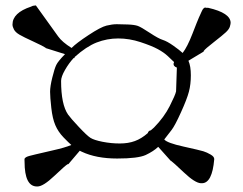

<svg xmlns="http://www.w3.org/2000/svg" viewBox="-20 -672 883 698"><path d="M202.1 -377.9C202.1 -388 206.9 -401.3 216.3 -417.7C225.7 -434.2 236.2 -448.6 247.6 -460.9H251V-464.4C279.6 -490.1 306.5 -507.8 331.5 -517.6C356.6 -527.3 382.6 -532.2 409.7 -532.2C436.7 -532.2 463.8 -527.8 491 -518.8C518.1 -509.8 539.1 -501.4 553.7 -493.4C568.4 -485.4 580.5 -477 590.1 -468C599.7 -459.1 607.3 -451.8 612.8 -446.3L611.8 -443.4L611.3 -442.9C609.7 -435.1 613.6 -429.5 623 -426.3L620.1 -339.8C618.2 -330.7 610.4 -312.8 596.9 -286.1C583.4 -259.4 564.5 -233.6 540 -208.5L528.3 -198.2C522.8 -197.6 519 -194.2 517.1 -188C501.8 -174.6 486.2 -165 470.2 -159.2C454.3 -153.3 436 -150.4 415.3 -150.4C394.6 -150.4 373.9 -152.4 353 -156.5C332.2 -160.6 317.5 -165.4 308.8 -170.9C300.2 -176.4 286.1 -189.7 266.4 -210.7C246.7 -231.7 233.7 -246.6 227.5 -255.4C210.6 -279.8 202.1 -320.6 202.1 -377.9ZM270 -124C271.6 -123 273.9 -121.9 276.9 -120.6C312 -104 355 -95.7 405.8 -95.7C456.5 -95.7 491.2 -100 509.8 -108.6C528.3 -117.3 543.5 -127.1 555.2 -138.2L600.6 -87.4H601.6C606.1 -84.5 621.8 -70.3 648.7 -44.9C675.5 -19.5 696.1 -6.5 710.4 -5.9H710.9H713.9C738.9 -5.9 753.9 -34.8 758.8 -92.8C759.4 -99 755.1 -104.7 745.8 -110.1C736.6 -115.5 727.7 -119.5 719.2 -122.1C710.8 -124.7 686.7 -130.4 647 -139.2C607.3 -147.9 584 -156.6 577.1 -165C587.2 -177.7 596.3 -189.4 604.2 -200C612.2 -210.5 623.5 -231.8 637.9 -263.7C652.4 -295.6 662 -320.5 666.7 -338.4C671.5 -356.3 673.8 -376.3 673.8 -398.4C673.8 -420.6 670.9 -438.2 665 -451.2L720.2 -484.4L720.7 -486.8C724 -491.7 736.2 -502.4 757.6 -519C778.9 -535.6 793.5 -547.6 801.3 -554.9C809.1 -562.3 813.9 -569.1 815.7 -575.4C817.5 -581.8 818.4 -586.3 818.4 -588.9C818.4 -613 791.2 -631.2 736.8 -643.6H735.8H730C728 -643.9 726.7 -644.2 726.1 -644.5C725.4 -644.9 724.4 -644.5 723.1 -643.6C721.8 -642.6 720.9 -642 720.5 -641.8C720 -641.7 719.2 -640.8 718 -639.2C716.9 -637.5 716.1 -636.4 715.8 -635.7L713.9 -631.8C712.9 -629.9 712.2 -628.5 711.9 -627.7C711.6 -626.9 710.9 -625.4 710 -623.3C709 -621.2 706.7 -616.1 703.1 -608.2C699.5 -600.2 691.7 -580.4 679.4 -548.8C667.2 -517.3 655.4 -494.1 644 -479.5C636.2 -486.7 624.8 -495.5 609.9 -506.1C594.9 -516.7 582.2 -523.6 571.8 -526.9C561.4 -530.1 545.6 -538.7 524.4 -552.7C503.3 -566.7 488.7 -575.1 480.7 -577.9C472.7 -580.6 460.8 -582.4 444.8 -583C428.9 -583.7 415.4 -584 404.5 -584C393.6 -584 381.2 -582.3 367.2 -578.9C353.2 -575.4 331.4 -564 301.8 -544.4C272.1 -524.9 251.6 -509.3 240.2 -497.6C217.1 -512.2 200.8 -526.2 191.4 -539.6L110.4 -652.3L99.6 -650.9C97 -649.6 94.7 -648.6 92.8 -647.9C47.9 -633 25.4 -611.3 25.4 -583C25.4 -577.5 27.2 -571.4 30.8 -564.7C34.3 -558 40.9 -551.8 50.5 -546.1C60.1 -540.4 77.1 -532 101.6 -520.8C126 -509.5 140.6 -502.1 145.5 -498.5L146.5 -497.1L216.3 -475.1C199.4 -457.8 188.8 -444.8 184.6 -436C180.3 -427.2 175.5 -412 170.2 -390.4C164.8 -368.7 162.1 -351.4 162.1 -338.4C162.1 -325.4 163.6 -305.8 166.5 -279.8C169.4 -253.7 174.3 -232.7 181.2 -216.8C188 -200.8 197.9 -186.1 210.9 -172.6C224 -159.1 233.4 -149.9 239.3 -145C224.3 -138.5 201.1 -131.8 169.7 -124.8C138.3 -117.8 118.2 -113.1 109.4 -110.8C100.6 -108.6 95.1 -107.2 93 -106.7C90.9 -106.2 89.3 -105.8 88.1 -105.5C87 -105.1 85.5 -104.7 83.7 -104.2C81.9 -103.8 80.6 -103.3 79.6 -102.8C78.6 -102.3 77.4 -101.7 75.9 -101.1C74.5 -100.4 73.4 -99.8 72.8 -99.1L70.6 -96.9C69.7 -96.1 69.3 -95.1 69.1 -94C68.9 -92.9 68.9 -91.3 69.1 -89.4C69.3 -87.4 69.3 -85.6 69.3 -84C69.3 -24.1 84.3 5.9 114.3 5.9H116.2C130.2 5.9 150.7 -7 177.7 -32.7C204.8 -58.4 220.9 -72.6 226.1 -75.2H228.5Z"/></svg>

Font: Drukaatie burti
Style: Regular
Weight: 400
Version: Version 0.14.4